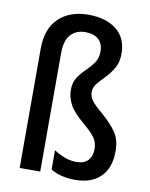

<svg xmlns="http://www.w3.org/2000/svg" viewBox="-86 -829 706 902"><g transform="rotate(10 266.5 -377.5)"><path d="M447 -611Q447 -571 430.5 -542.5Q414 -514 393 -492.5Q372 -471 356 -452Q340 -433 340 -410Q340 -388 354.5 -369Q369 -350 405 -320Q454 -277 476.5 -242.5Q499 -208 499 -155Q499 -75 455.5 -32.5Q412 10 334 10Q302 10 272 3Q242 -4 218 -19V-111Q240 -96 268 -85Q296 -74 326 -74Q363 -74 381.5 -94Q400 -114 400 -149Q400 -179 384 -202Q368 -225 327 -259Q277 -301 259.5 -334.5Q242 -368 242 -403Q242 -439 258 -463Q274 -487 295 -507Q316 -527 332 -549.5Q348 -572 348 -605Q348 -642 325.5 -662Q303 -682 262 -682Q219 -682 193 -653.5Q167 -625 167 -565V0H69V-569Q69 -665 122 -715Q175 -765 263 -765Q347 -765 397 -725.5Q447 -686 447 -611Z"/></g></svg>

Font: Noto Sans Ethiopic Condensed Medium
Style: Regular
Weight: 500
Width: 3
Designer: Monotype Design Team
Foundry: Monotype Imaging Inc.
Version: Version 2.102; ttfautohint (v1.8.4.7-5d5b)